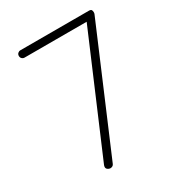

<svg xmlns="http://www.w3.org/2000/svg" viewBox="-168 -801 837 909"><g transform="rotate(-30 250.5 -346.5)"><path d="M170 2Q163 2 156 -3Q149 -8 149 -16Q149 -20 151 -26L423 -664L435 -655H80Q72 -655 66 -660.5Q60 -666 60 -675Q60 -684 66 -689.5Q72 -695 80 -695H454Q465 -695 468 -690Q471 -685 471 -677Q471 -671 469 -667L190 -11Q188 -5 182.5 -1.5Q177 2 170 2Z"/></g></svg>

Font: Quicksand Light Light
Style: Regular
Weight: 300
Version: Version 3.006